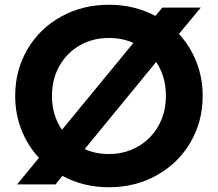

<svg xmlns="http://www.w3.org/2000/svg" viewBox="-20 -777 918 809"><path d="M243 -36 214 0H52L144 -112Q96 -164 70 -230.5Q44 -297 44 -373Q44 -481 95.5 -569Q147 -657 237.5 -707Q328 -757 439 -757Q546 -757 635 -710L664 -745H826L734 -634Q782 -582 808 -515Q834 -448 834 -373Q834 -265 782.5 -177Q731 -89 640.5 -38.5Q550 12 439 12Q331 12 243 -36ZM241 -230 542 -596Q496 -617 439 -617Q371 -617 316.5 -586Q262 -555 230.5 -499.5Q199 -444 199 -373Q199 -291 241 -230ZM439 -128Q506 -128 561 -159.5Q616 -191 647.5 -246.5Q679 -302 679 -373Q679 -455 638 -516L337 -149Q382 -128 439 -128Z"/></svg>

Font: Eudoxus Sans ExtraBold
Style: Regular
Weight: 800
Designer: Stijn de Vries
Foundry: tokotype
Version: Version 2.005